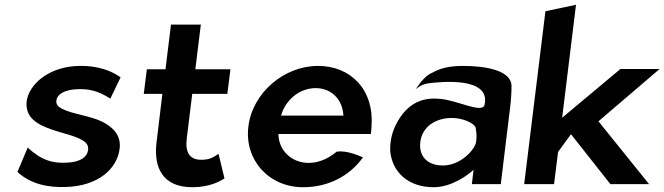

<svg xmlns="http://www.w3.org/2000/svg" viewBox="-20 -771 2782 804"><path d="M53 -51C108 0 183 15 256 12C389 8 470 -62 481 -148C488 -205 453 -238 409 -261C356 -287 282 -293 239 -316C224 -324 214 -333 216 -350C220 -379 254 -394 296 -397C349 -401 391 -391 442 -358L485 -447C428 -488 356 -499 291 -494C179 -485 103 -417 92 -350C83 -278 136 -250 198 -228C241 -213 293 -203 325 -184C340 -175 351 -164 349 -144C345 -109 309 -92 262 -90C203 -86 154 -99 96 -153Z M920 -24 895 -127C883 -119 865 -105 840 -103C835 -102 829 -102 822 -102C774 -102 755 -133 762 -191L785 -378H932L945 -481H798L821 -668H696L673 -481H595L582 -378H660L635 -171C624 -70 660 13 786 13C857 13 902 -12 920 -24Z M1146 -210H1533C1534 -222 1536 -234 1536 -246C1546 -395 1449 -495 1312 -495C1169 -495 1037 -382 1020 -241C1003 -101 1106 13 1249 13C1349 13 1440 -29 1500 -112C1479 -121 1430 -142 1390 -136C1348 -101 1305 -87 1265 -89C1195 -93 1146 -146 1146 -210ZM1418 -287H1157C1174 -349 1231 -402 1302 -402C1369 -402 1415 -353 1418 -287Z M1791 -467C1764 -457 1739 -425 1721 -398C1739 -412 1754 -420 1781 -423C1816 -427 2037 -453 2009 -332C2000 -294 1896 -351 1823 -357C1797 -359 1777 -359 1754 -353C1694 -337 1659 -293 1635 -243C1620 -211 1613 -176 1614 -139C1622 -48 1692 13 1796 13C1872 13 1941 -39 1963 -60L1956 0H2077L2116 -320C2120 -353 2122 -383 2122 -413C2119 -477 2013 -495 1917 -495C1860 -495 1821 -484 1791 -467ZM1835 -78C1771 -78 1733 -115 1740 -176C1748 -243 1807 -277 1872 -277C1920 -277 1963 -255 1971 -239C1975 -221 1977 -200 1974 -179C1970 -144 1908 -78 1835 -78Z M2698 0 2486 -263 2742 -482H2578L2334 -278L2392 -751L2264 -724L2175 0H2300L2317 -135L2371 -209L2536 0Z"/></svg>

Font: Bluebird
Style: Obl
Weight: 400
Designer: Jasper
Foundry: Cannot Into Space Fonts
Version: Version 0.98